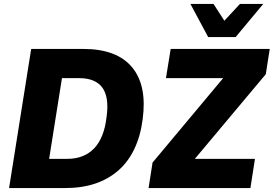

<svg xmlns="http://www.w3.org/2000/svg" viewBox="-20 -953 1387 973"><path d="M26 0 138 -705H402Q572 -705 649 -612.5Q726 -520 703 -349Q692 -263 660.5 -197.5Q629 -132 579 -88.5Q529 -45 462 -22.5Q395 0 310 0ZM229 -148H321Q364 -148 398 -161.5Q432 -175 457 -201Q482 -227 498 -267Q514 -307 520 -360Q534 -460 499 -508.5Q464 -557 381 -557H294ZM733 0 753 -129 1156 -611 1158 -557H821L845 -705H1347L1327 -577L923 -95L921 -148H1272L1249 0ZM1035 -765 945 -933H1062L1117 -848L1196 -933H1314L1174 -765Z"/></svg>

Font: Nunito Sans 10pt SemiCondensed Black
Style: Italic
Weight: 900
Width: 4
Italic angle: -9°
Designer: Vernon Adams
Foundry: Vernon Adams
Version: Version 3.101;gftools[0.9.27]